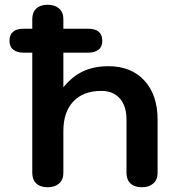

<svg xmlns="http://www.w3.org/2000/svg" viewBox="-20 -779 718 809"><path d="M644 -275V-50Q644 -22 626 -6Q608 10 578 10Q547 10 530 -6Q513 -22 513 -50V-275Q513 -332 485 -364Q457 -396 407 -396Q331 -396 289 -351.5Q247 -307 247 -227V-50Q247 -22 229 -6Q211 10 181 10Q150 10 133 -6Q116 -22 116 -50V-557H80Q52 -557 36 -569.5Q20 -582 20 -607Q20 -658 80 -658H116V-699Q116 -727 133 -743Q150 -759 181 -759Q211 -759 229 -743Q247 -727 247 -699V-658H351Q411 -658 411 -607Q411 -582 395 -569.5Q379 -557 351 -557H247V-411Q284 -457 330 -478.5Q376 -500 437 -500Q533 -500 588.5 -439.5Q644 -379 644 -275Z"/></svg>

Font: Kodchasan
Style: Bold
Weight: 700
Designer: Katatrad Aksorn Co.,Ltd.
Foundry: Cadson Demak Co.,Ltd.
Version: Version 1.000; ttfautohint (v1.6)